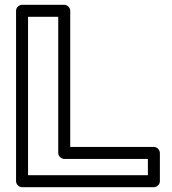

<svg xmlns="http://www.w3.org/2000/svg" viewBox="-20 -756 717 801"><path d="M248 -93H597V-25H97V-686H223V-118C223 -103 237 -93 248 -93ZM273 -143V-711C273 -722 263 -736 248 -736H72C61 -736 47 -726 47 -711V0C47 11 57 25 72 25H622C633 25 647 15 647 0V-118C647 -129 637 -143 622 -143Z"/></svg>

Font: Asimov
Style: XWidOu
Weight: 500
Designer: Google
Version: Version 2.000980; 2014